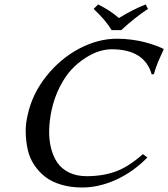

<svg xmlns="http://www.w3.org/2000/svg" viewBox="-20 -832 755 862"><path d="M481 -696.8Q454.6 -741.2 400.4 -792L420.4 -812Q475.1 -785.2 513.7 -751Q578.6 -790.5 633.8 -812L644.5 -792Q587.9 -755.4 524.4 -696.8ZM504.9 -658.2Q539.1 -658.2 573 -653.6Q606.9 -648.9 631.1 -642.3Q655.3 -635.7 674.8 -628.9Q694.3 -622.1 704.1 -617.2L713.4 -612.8L714.8 -609.9Q710 -598.6 701.2 -580.1Q692.4 -561.5 689.5 -553.7L681.2 -531.7Q675.8 -517.1 670.9 -499L661.1 -498Q628.9 -610.8 481 -610.8Q455.1 -610.8 425.5 -601.8Q396 -592.8 362.8 -571.5Q329.6 -550.3 300.8 -519.5Q272 -488.8 247.6 -440.4Q223.1 -392.1 210.9 -334Q201.7 -289.1 200.7 -247.3Q199.7 -205.6 209 -167.7Q218.3 -129.9 237.3 -102.1Q256.3 -74.2 290 -57.6Q323.7 -41 368.7 -41Q442.4 -41 500.5 -62.5Q558.6 -84 621.6 -140.1L641.6 -125Q577.6 -59.6 500.7 -24.9Q423.8 9.8 349.1 9.8Q296.9 9.8 253.9 -3.2Q210.9 -16.1 182.4 -38.6Q153.8 -61 133.3 -92Q112.8 -123 104.7 -159.2Q96.7 -195.3 95.5 -234.9Q94.2 -274.4 104 -314.9Q124.5 -410.6 188.2 -490.2Q252 -569.8 336.2 -614Q420.4 -658.2 504.9 -658.2Z"/></svg>

Font: Linux Biolinum G
Style: Italic
Weight: 400
Italic angle: -12°
Designer: Philipp H. Poll
Foundry: Philipp H. Poll
Version: Version 0.5.1